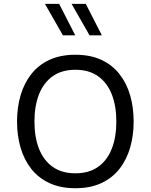

<svg xmlns="http://www.w3.org/2000/svg" viewBox="-20 -971 782 996"><path d="M371.1 -687Q293.5 -687 236.5 -660.5Q179.4 -634 142.2 -586.5Q105 -539.1 86.7 -476.3Q68.4 -413.6 68.4 -340.6Q68.4 -267.8 86.7 -205Q105 -142.1 142.3 -94.8Q179.7 -47.6 236.7 -21.1Q293.7 5.4 371.1 5.4Q448.5 5.4 505.5 -21.1Q562.5 -47.6 599.6 -94.8Q636.7 -142.1 655 -205Q673.3 -267.8 673.3 -340.6Q673.3 -413.6 655.2 -476.3Q637 -539.1 599.9 -586.5Q562.7 -634 505.7 -660.5Q448.7 -687 371.1 -687ZM371.1 -609.1Q441.4 -609.1 488.6 -575.7Q535.9 -542.2 559.7 -481.9Q583.5 -421.6 583.5 -340.6Q583.5 -259.5 559.8 -199.2Q536.1 -138.9 489 -105.5Q441.9 -72 371.1 -72Q300.5 -72 253.3 -105.5Q206.1 -138.9 182.4 -199.2Q158.7 -259.5 158.7 -340.6Q158.7 -421.6 182.5 -481.9Q206.3 -542.2 253.5 -575.7Q300.8 -609.1 371.1 -609.1ZM508.5 -787.6 425 -950.9H351.3L444.6 -787.6ZM370.4 -787.6 286.9 -950.9H213.1L306.4 -787.6Z"/></svg>

Font: Estedad-FD-VF Thin
Style: Regular
Weight: 100
Designer: Amin Abedi
Version: Version 5.0